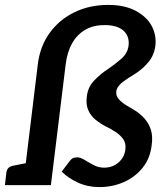

<svg xmlns="http://www.w3.org/2000/svg" viewBox="-24 -753 683 781"><path d="M380 8Q333 8 293.5 -10Q254 -28 227 -55L259 -97Q264 -105 271.5 -109Q279 -113 290 -113Q303 -113 320 -102.5Q337 -92 357 -81.5Q377 -71 399 -71Q434 -71 458 -92Q482 -113 486 -145Q489 -170 477.5 -186.5Q466 -203 446.5 -216Q427 -229 406 -239Q383 -251 364 -266.5Q345 -282 335 -305Q325 -328 329 -359Q333 -398 358.5 -425Q384 -452 415 -472Q443 -491 469 -513.5Q495 -536 499 -567Q502 -592 492 -611Q482 -630 459.5 -640.5Q437 -651 401 -651Q356 -651 323 -632Q290 -613 269.5 -577Q249 -541 243 -490L183 0H70L130 -493Q139 -565 178 -619Q217 -673 278.5 -703Q340 -733 416 -733Q483 -733 528 -709Q573 -685 593 -647.5Q613 -610 608 -567Q603 -528 579.5 -500Q556 -472 526 -453Q500 -438 476 -420Q452 -402 449 -381Q447 -364 458.5 -350.5Q470 -337 488.5 -325.5Q507 -314 526 -303Q548 -289 565 -269.5Q582 -250 590 -224Q598 -198 593 -163Q587 -109 556.5 -71Q526 -33 480 -12.5Q434 8 380 8ZM-4 0 2 -52Q4 -64 11 -70.5Q18 -77 30 -79L95 -92L96 0Z"/></svg>

Font: Aleo SemiBold
Style: Italic
Weight: 600
Italic angle: -7°
Designer: Alessio Laiso
Foundry: Alessio Laiso
Version: Version 2.001;gftools[0.9.29]